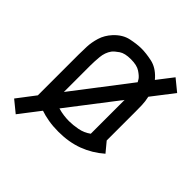

<svg xmlns="http://www.w3.org/2000/svg" viewBox="-161 -581 767 767"><g transform="rotate(45 222.5 -197.0)"><path d="M56 -35V-265Q56 -284 57 -310Q58 -336 66.5 -364Q75 -392 97 -416Q125 -446 158.5 -453Q192 -460 217 -460Q243 -460 276 -453Q309 -446 337 -416L343 -409L394 -475L443 -435L372 -343Q377 -321 377.5 -300.5Q378 -280 378 -265V-102L412 -61Q372 -26 324 -8Q276 10 217 10Q186 10 160 5.5Q134 1 114 -6L47 81L-2 41ZM120 -118 301 -354 294 -366Q287 -376 269 -388Q251 -400 217 -400Q183 -400 165.5 -388Q148 -376 140 -366Q125 -345 122.5 -317Q120 -289 120 -267ZM314 -267 154 -59Q171 -54 187 -52Q203 -50 217 -50Q239 -50 265.5 -55Q292 -60 314 -76Z"/></g></svg>

Font: Aubrey
Style: Regular
Weight: 400
Designer: Gayaneh Bagdasaryan
Foundry: Cyreal.org
Version: Version 1.102; ttfautohint (v1.8.3)